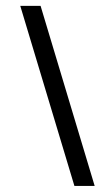

<svg xmlns="http://www.w3.org/2000/svg" viewBox="-20 -626 378 652"><path d="M117.8 -606.1H48.8L232.7 5.5H301.5Z"/></svg>

Font: SaysetthaMai Thin
Style: Regular
Weight: 100
Designer: John M. Durdin
Foundry: Lao Script for Windows
Version: Version 1.101